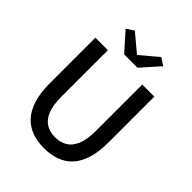

<svg xmlns="http://www.w3.org/2000/svg" viewBox="-263 -1099 1259 1259"><g transform="rotate(45 366.5 -469.5)"><path d="M367 14Q306 14 255.5 -4Q205 -22 169 -61Q133 -100 113 -163Q93 -226 93 -316V-737H209V-309Q209 -226 229.5 -177.5Q250 -129 285.5 -108.5Q321 -88 367 -88Q414 -88 450 -108.5Q486 -129 507 -177.5Q528 -226 528 -309V-737H640V-316Q640 -226 620.5 -163Q601 -100 565 -61Q529 -22 478.5 -4Q428 14 367 14ZM304 -793 192 -919 243 -953 364 -852H369L489 -953L540 -919L428 -793Z"/></g></svg>

Font: Noto Sans KR Medium
Style: Regular
Weight: 500
Designer: Ryoko NISHIZUKA  (kana, bopomofo & ideographs); Paul D. Hunt (Latin, Greek & Cyrillic); Sandoll Communications , Soo-you
Foundry: Adobe
Version: Version 2.004-H2;hotconv 1.0.118;makeotfexe 2.5.65603